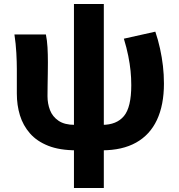

<svg xmlns="http://www.w3.org/2000/svg" viewBox="-20 -736 891 958"><path d="M361 14Q278 14 221 -8.5Q164 -31 129.5 -70.5Q95 -110 79.5 -160.5Q64 -211 64 -269V-392Q64 -426 61.5 -472Q59 -518 52 -564H209Q215 -535 217 -500Q219 -465 219 -425Q219 -402 218.5 -370.5Q218 -339 217.5 -308Q217 -277 217 -256Q217 -219 229.5 -186.5Q242 -154 272 -133.5Q302 -113 353 -113ZM489 14 490 -113Q562 -113 598.5 -157Q635 -201 635 -311Q635 -347 631.5 -382Q628 -417 620 -457Q612 -497 598 -543L755 -578Q769 -537 778.5 -493.5Q788 -450 793 -407Q798 -364 798 -319Q798 -212 763 -137.5Q728 -63 659 -24.5Q590 14 489 14ZM349 202V-716H498V202Z"/></svg>

Font: Noto Sans SC ExtraBold
Style: Regular
Weight: 800
Designer: Ryoko NISHIZUKA 西塚涼子 (kana, bopomofo & ideographs); Paul D. Hunt (Latin, Greek & Cyrillic); Sandoll Communications 산돌커뮤니
Foundry: Adobe
Version: Version 2.004-H2;hotconv 1.0.118;makeotfexe 2.5.65603